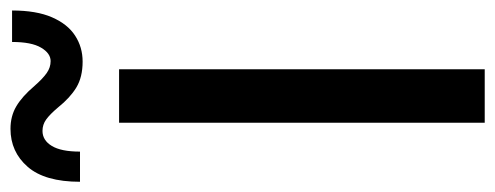

<svg xmlns="http://www.w3.org/2000/svg" viewBox="-347 -635 944 366"><g transform="rotate(-90 125.0 -452.0)"><path d="M176 0H74V-697H176ZM190.5 -766.5Q161 -766.5 141.2 -778.5Q121.5 -790.5 103.5 -813Q90 -829 80.2 -836Q70.5 -843 58.5 -843Q40.5 -843 29.8 -825.2Q19 -807.5 19 -771.5H-38.5Q-38.5 -838.5 -10 -871.2Q18.5 -904 62.5 -904Q86.5 -904 105.2 -893Q124 -882 144 -858.5Q158.5 -842 169 -834.8Q179.5 -827.5 191.5 -827.5Q206.5 -827.5 217.2 -845.8Q228 -864 228 -901H288Q288 -854.5 275 -824.8Q262 -795 240 -780.8Q218 -766.5 190.5 -766.5Z"/></g></svg>

Font: Acari Sans Neue SemiBold
Style: Regular
Weight: 600
Designer: Alfredo Marco Pradil (font), Cristiano Sobral (main changes)
Foundry: Hanken Design Co. (font), Cristiano Sobral (main changes)
Version: Version 2.459;March 19, 2022;FontCreator 14.0.0.2808 64-bit;